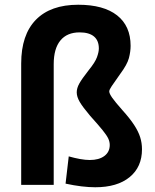

<svg xmlns="http://www.w3.org/2000/svg" viewBox="-20 -780 656 810"><path d="M381.7 10Q355.6 10 323.6 6.2Q291.6 2.3 256.6 -5.3L270 -120.3Q294.6 -113.3 317.6 -109.1Q340.7 -105 358.7 -105Q397.7 -105 420.4 -122Q443 -139 443 -168.3Q443 -181.7 436.9 -195.2Q430.7 -208.7 412.7 -231Q394.7 -253.3 360.3 -291.4Q329.3 -328 316.5 -349.8Q303.7 -371.7 303.7 -390.4Q303.7 -408 314.5 -427.5Q325.3 -447 354.3 -484Q381 -516.7 389 -538.5Q397 -560.4 397 -575.4Q397 -609 376.4 -626.2Q355.7 -643.4 316 -643.4Q262.6 -643.4 234.6 -609Q206.6 -574.7 206.6 -509V0H69.4V-512Q69.4 -633 131.3 -696.5Q193.3 -760 310 -760Q417 -760 474 -715.2Q531 -670.3 531 -586.7Q531 -562 523.8 -534.8Q516.6 -507.7 486.9 -467.7Q461.6 -432 451.3 -416.7Q440.9 -401.4 440.9 -394.4Q440.9 -385.4 453.4 -367.5Q465.9 -349.7 496.3 -315.4Q527.6 -280.7 545.6 -253.2Q563.6 -225.7 571.3 -201.3Q579 -177 579 -150.3Q579 -75.3 526.8 -32.7Q474.6 10 381.7 10Z"/></svg>

Font: M PLUS 2 Thin
Style: Regular
Weight: 100
Designer: Coji Morishita
Foundry: UNDERFOREST DESIGN
Version: Version 1.001